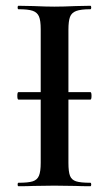

<svg xmlns="http://www.w3.org/2000/svg" viewBox="-20 -645 379 665"><path d="M40 -313Q40 -326 44 -326H293Q297 -326 297 -313Q297 -300 293 -300H44Q40 -300 40 -313ZM293 -12Q296 -12 296 -6Q296 0 293 0Q261 0 242 -1L168 -2L96 -1Q77 0 44 0Q41 0 41 -6Q41 -12 44 -12Q78 -12 93.5 -17Q109 -22 115 -36.5Q121 -51 121 -81V-544Q121 -574 115 -588Q109 -602 93.5 -607.5Q78 -613 44 -613Q41 -613 41 -619Q41 -625 44 -625L96 -624Q140 -622 168 -622Q199 -622 243 -624L293 -625Q296 -625 296 -619Q296 -613 293 -613Q260 -613 244 -607Q228 -601 222.5 -586.5Q217 -572 217 -542V-81Q217 -50 222.5 -36Q228 -22 243.5 -17Q259 -12 293 -12Z"/></svg>

Font: Cormorant Garamond SemiBold
Style: Regular
Weight: 600
Designer: Christian Thalmann (Catharsis Fonts)
Foundry: Catharsis Fonts
Version: Version 4.000